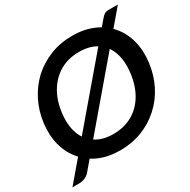

<svg xmlns="http://www.w3.org/2000/svg" viewBox="-183 -922 1136 1147"><g transform="rotate(-30 385.5 -349.0)"><path d="M355 8Q273 8 210 -19.5Q147 -47 106 -97Q64 -146 46 -213.5Q28 -281 38 -361Q48 -441 82.5 -508.5Q117 -576 170 -625Q224 -674 294 -701.5Q364 -729 445 -729Q526 -729 590 -701.5Q654 -674 695 -625Q738 -575 755.5 -507.5Q773 -440 763 -361Q753 -281 719 -213.5Q685 -146 631 -97Q577 -47 506.5 -19.5Q436 8 355 8ZM367 -97Q441 -97 498 -129Q555 -161 590.5 -220.5Q626 -280 636 -361Q646 -441 625.5 -500.5Q605 -560 556 -592.5Q507 -625 432 -625Q358 -625 301.5 -592.5Q245 -560 209 -500.5Q173 -441 163 -361Q153 -280 174 -221Q195 -162 244.5 -129.5Q294 -97 367 -97ZM-5 56 658 -723Q672 -740 683 -747Q694 -754 713 -754H776L116 22Q101 40 81.5 48Q62 56 43 56Z"/></g></svg>

Font: Aleo SemiBold
Style: Italic
Weight: 600
Italic angle: -7°
Designer: Alessio Laiso
Foundry: Alessio Laiso
Version: Version 2.001;gftools[0.9.29]